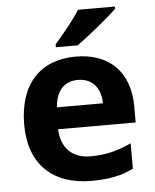

<svg xmlns="http://www.w3.org/2000/svg" viewBox="-54 -812 700 868"><g transform="rotate(-5 295.5 -378.0)"><path d="M317.4 -606C363.8 -638.7 466.3 -722.2 500 -755.9V-766.1H333C312.5 -733.4 274.4 -684.1 218.3 -619.1V-606ZM325.2 9.8C410.6 9.8 464.8 -2.9 517.1 -28.8V-144C453.1 -114.3 397.9 -101.1 332 -101.1C247.6 -101.1 199.2 -151.4 195.8 -235.8H547.9V-308.1C547.9 -462.9 457.5 -556.2 303.2 -556.2C141.6 -556.2 44.9 -452.1 44.9 -269C44.9 -91.3 149.4 9.8 325.2 9.8ZM304.2 -450.2C367.2 -450.2 406.7 -408.7 408.2 -335H199.2C204.6 -408.7 241.2 -450.2 304.2 -450.2Z"/></g></svg>

Font: Open Sans bold
Style: Bold
Weight: 700
Foundry: Ascender Corporation
Version: Version 1.100;PS 001.100;hotconv 1.0.88;makeotf.lib2.5.64775